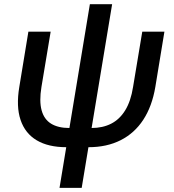

<svg xmlns="http://www.w3.org/2000/svg" viewBox="-20 -694 832 918"><path d="M297.4 9.8Q210.9 9.8 155.5 -23.2Q100.1 -56.2 78.4 -120.4Q56.6 -184.6 72.3 -278.3L115.7 -542.5H222.2L178.2 -278.3Q167 -210 179 -166.5Q190.9 -123 224.6 -102.5Q258.3 -82 311.5 -82H417.5Q470.7 -82 511.2 -102.5Q551.8 -123 578.6 -166.5Q605.5 -210 616.2 -278.3L660.2 -542.5H766.1L722.7 -278.3Q707 -185.5 665 -121.3Q623 -57.1 556.9 -23.7Q490.7 9.8 403.3 9.8ZM264.6 204.1 409.7 -673.8H516.1L370.6 204.1Z"/></svg>

Font: Inter 16pt Medium
Style: Italic
Weight: 500
Italic angle: -9.3988°
Version: Version 4.001;git-66647c0bb